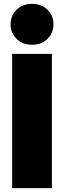

<svg xmlns="http://www.w3.org/2000/svg" viewBox="-20 -975 332 995"><path d="M249 0H43V-696H249ZM146 -743Q97 -743 66 -773.5Q35 -804 35 -849Q35 -894 66 -924.5Q97 -955 146 -955Q195 -955 226 -924.5Q257 -894 257 -849Q257 -804 226 -773.5Q195 -743 146 -743Z"/></svg>

Font: Trujillo Black
Style: Regular
Weight: 900
Designer: Fira Sans original fonts by bBox Type GmbH, Carrois Corporate GbR, & Edenspiekermann AG / Changes by Cristiano Sobral
Foundry: Fira Sans original fonts by bBox Type GmbH, Carrois Corporate GbR, & Edenspiekermann AG / Changes by Cristiano Sobral
Version: Version 4.301;July 28, 2020;FontCreator 13.0.0.2655 64-bit